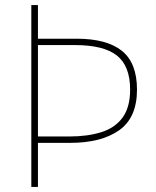

<svg xmlns="http://www.w3.org/2000/svg" viewBox="-20 -734 613 754"><path d="M518 -382Q518 -272 448 -222.5Q378 -173 256 -173H129V0H103V-714H129V-582H281Q399 -582 458.5 -534.5Q518 -487 518 -382ZM252 -198Q324 -198 378 -215Q432 -232 461.5 -272.5Q491 -313 491 -382Q491 -475 439 -516Q387 -557 274 -557H129V-198Z"/></svg>

Font: Noto Sans Myanmar Thin
Style: Regular
Weight: 100
Designer: Monotype Design Team
Foundry: Monotype Imaging Inc.
Version: Version 2.107; ttfautohint (v1.8.4.7-5d5b)